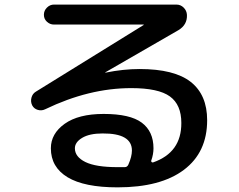

<svg xmlns="http://www.w3.org/2000/svg" viewBox="-20 -765 1040 835"><path d="M538.1 -48.8Q553.7 -84 553.7 -110.4Q553.7 -185.5 425.8 -184.6Q369.1 -184.6 337.4 -165.5Q305.7 -146.5 305.7 -120.1Q305.7 -83 351.1 -60.5Q396.5 -38.1 491.2 -38.1H522.5Q533.2 -38.1 538.1 -48.8ZM176.8 -290Q161.1 -282.2 144.5 -287.1Q127.9 -292 120.1 -306.6Q112.3 -322.3 116.7 -339.8Q121.1 -357.4 135.7 -366.2L604.5 -656.2L605.5 -657.2L604.5 -658.2H214.8Q197.3 -658.2 184.1 -670.4Q170.9 -682.6 170.9 -700.7Q170.9 -718.8 184.1 -731.9Q197.3 -745.1 214.8 -745.1H747.1Q765.6 -745.1 778.8 -731.9Q792 -718.8 793 -700.2Q794.9 -657.2 755.9 -633.8L437.5 -450.2V-449.2H439.5Q516.6 -464.8 586.9 -464.8Q738.3 -464.8 809.6 -408.7Q880.9 -352.5 880.9 -242.2Q880.9 -102.5 779.8 -26.4Q678.7 49.8 491.2 49.8Q346.7 49.8 273.9 5.9Q201.2 -38.1 201.2 -120.1Q201.2 -183.6 261.2 -226.6Q321.3 -269.5 430.7 -269.5Q545.9 -269.5 596.7 -231.4Q647.5 -193.4 647.5 -120.1Q647.5 -93.8 637.7 -66.4Q636.7 -63.5 639.2 -60.5Q641.6 -57.6 645.5 -58.6Q769.5 -101.6 768.6 -230.5Q768.6 -309.6 718.8 -345.7Q668.9 -381.8 550.8 -381.8Q367.2 -381.8 176.8 -290Z"/></svg>

Font: Rounded-X Mgen+ 1m medium
Style: Regular
Weight: 500
Designer: [Source Han Sans]
Ryoko NISHIZUKA  (kana & ideographs); Paul D. Hunt (Latin, Greek & Cyrillic); Wenlong ZHANG  (bopomofo
Version: Version 1.059.20150602